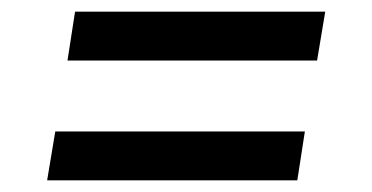

<svg xmlns="http://www.w3.org/2000/svg" viewBox="-20 -505 640 330"><path d="M525 -401H96L109 -485H539ZM61 -195 75 -279H504L491 -195Z"/></svg>

Font: Iosevka Curly Medium Extended
Style: Italic
Weight: 500
Width: 7
Italic angle: -9°
Monospace: yes
Designer: Belleve Invis
Foundry: Belleve Invis
Version: Version 11.1.0; ttfautohint (v1.8.3)